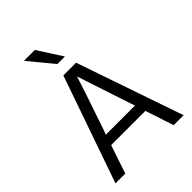

<svg xmlns="http://www.w3.org/2000/svg" viewBox="-280 -1121 1282 1282"><g transform="rotate(-45 361.0 -480.5)"><path d="M40 24.4 303.7 -731.4H423.8L683.6 24.4H589.8L523.4 -176.8H200.2L132.8 24.4ZM186.5 -986.3H289.1L400.4 -813.5H329.1ZM224.6 -251H499L363.3 -662.1Q349.6 -613.3 240.2 -293.9Z"/></g></svg>

Font: GenEi M Gothic v2 Regular
Style: Regular
Weight: 400
Version: Version 2.0